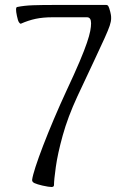

<svg xmlns="http://www.w3.org/2000/svg" viewBox="-20 -748 507 776"><path d="M151.4 2Q130.4 -2.9 119.6 -7.8Q108.9 -12.7 109.9 -21.5Q111.8 -37.1 123.5 -73.5Q135.3 -109.9 154.5 -159.9Q173.8 -210 198 -267.1Q222.2 -324.2 248.5 -380.9Q281.7 -451.7 301.5 -498.5Q321.3 -545.4 331.3 -575Q341.3 -604.5 344.7 -622.6Q348.1 -640.6 348.1 -653.8Q348.1 -678.2 331.5 -678.2H191.9Q153.8 -678.2 124 -671.9Q94.2 -665.5 64.5 -652.3Q61 -651.4 56.6 -658Q52.2 -664.6 48.3 -684.1Q41 -718.3 49.3 -719.7Q78.1 -725.6 113.8 -726.8Q149.4 -728 200.7 -728H409.2Q414.6 -728 417.7 -723.4Q420.9 -718.8 425.8 -699.7Q427.2 -692.9 428.2 -688Q429.2 -683.1 429.2 -674.3Q429.2 -661.1 423.3 -643.8Q417.5 -626.5 402.8 -594Q388.2 -561.5 361.6 -505.1Q335 -448.7 292.5 -357.9Q253.9 -274.4 233.4 -200.2Q212.9 -126 205.6 -73.2Q198.2 -20.5 198.2 0Q198.2 7.8 188 7.8Q177.7 7.8 151.4 2Z"/></svg>

Font: Dai Banna SIL
Style: Regular
Weight: 400
Designer: Victor Gaultney
Foundry: SIL International
Version: Version 4.000